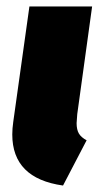

<svg xmlns="http://www.w3.org/2000/svg" viewBox="-20 -554 305 594"><path d="M219 -201Q217 -179 217 -173Q217 -153 224 -141Q231 -129 248 -120L175 20Q18 -2 18 -138Q18 -156 21 -177L71 -534H265Z"/></svg>

Font: FiraGO Heavy
Style: Italic
Weight: 900
Italic angle: -8°
Designer: bBox Type GmbH
Foundry: bBox Type GmbH
Version: Version 1.001